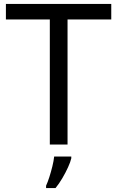

<svg xmlns="http://www.w3.org/2000/svg" viewBox="-20 -734 596 975"><path d="M323 0H233V-635H10V-714H545V-635H323ZM342 70Q338 88 325.5 115.5Q313 143 296.5 171Q280 199 262 221H214V209Q222 192 230.5 165.5Q239 139 246 110.5Q253 82 255 61H342Z"/></svg>

Font: Noto Sans Tamil
Style: Regular
Weight: 400
Designer: Jelle Bosma - Monotype Design Team
Foundry: Monotype Imaging Inc.
Version: Version 2.003